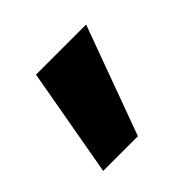

<svg xmlns="http://www.w3.org/2000/svg" viewBox="-86 -265 485 485"><g transform="rotate(-45 157.0 -22.0)"><path d="M267 -168 160 124H36L88 -168Z"/></g></svg>

Font: Fz Poppins ExtBd
Style: Regular
Weight: 800
Designer: Ninad Kale (Devanagari), Jonny Pinhorn (Latin)
Foundry: Indian Type Foundry
Version: Vit hóa bi Vntype.Com & FontZin.Com